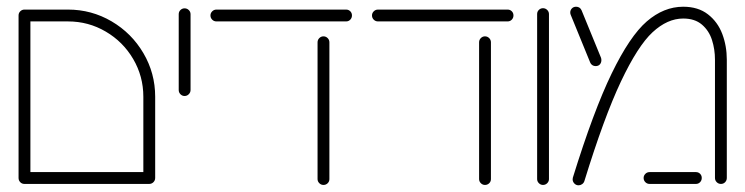

<svg xmlns="http://www.w3.org/2000/svg" viewBox="-20 -547 2217 571"><path d="M35.2 -501.1H70.4V-17.8H35.2ZM441.5 -17.8H406.3V-259.3Q406.3 -320 376.1 -371.5Q345.9 -423 294.4 -453.1Q243 -483.3 182.2 -483.3H52.6Q45.2 -483.3 40.2 -488.5Q35.2 -493.7 35.2 -501.1Q35.2 -508.5 40.4 -513.5Q45.6 -518.5 52.6 -518.5H182.2Q252.2 -518.5 311.9 -483.5Q371.5 -448.5 406.5 -388.9Q441.5 -329.3 441.5 -259.3ZM35.2 -17.8Q35.2 -25.2 40.4 -30.2Q45.6 -35.2 52.6 -35.2H423.7Q431.1 -35.2 436.3 -30Q441.5 -24.8 441.5 -17.8Q441.5 -10.4 436.3 -5.2Q431.1 0 423.7 0H52.6Q45.2 0 40.2 -5.2Q35.2 -10.4 35.2 -17.8Z M511.5 -279.3V-504.8Q511.5 -512.2 516.7 -517.2Q521.9 -522.2 528.9 -522.2Q536.3 -522.2 541.5 -517Q546.7 -511.9 546.7 -504.8V-279.3Q546.7 -272.2 541.5 -266.9Q536.3 -261.5 528.9 -261.5Q521.9 -261.5 516.7 -266.7Q511.5 -271.9 511.5 -279.3Z M605.9 -501.1Q605.9 -508.1 611.1 -513.3Q616.3 -518.5 623.7 -518.5H1009.3Q1016.7 -518.5 1021.7 -513.5Q1026.7 -508.5 1026.7 -501.1Q1026.7 -493.7 1021.7 -488.5Q1016.7 -483.3 1009.3 -483.3H623.7Q616.3 -483.3 611.1 -488.5Q605.9 -493.7 605.9 -501.1ZM924.4 -14.4V-421.1Q924.4 -428.5 929.6 -433.7Q934.8 -438.9 941.9 -438.9Q949.3 -438.9 954.4 -433.7Q959.6 -428.5 959.6 -421.1V-14.4Q959.6 -7 954.4 -2Q949.3 3 941.9 3Q934.8 3 929.6 -2.2Q924.4 -7.4 924.4 -14.4Z M1086.3 -501.1Q1086.3 -508.1 1091.5 -513.3Q1096.7 -518.5 1104.1 -518.5H1489.6Q1497 -518.5 1502 -513.5Q1507 -508.5 1507 -501.1Q1507 -493.7 1502 -488.5Q1497 -483.3 1489.6 -483.3H1104.1Q1096.7 -483.3 1091.5 -488.5Q1086.3 -493.7 1086.3 -501.1ZM1404.8 -14.4V-421.1Q1404.8 -428.5 1410 -433.7Q1415.2 -438.9 1422.2 -438.9Q1429.6 -438.9 1434.8 -433.7Q1440 -428.5 1440 -421.1V-14.4Q1440 -7 1434.8 -2Q1429.6 3 1422.2 3Q1415.2 3 1410 -2.2Q1404.8 -7.4 1404.8 -14.4Z M1577.4 -14.4V-505.2Q1577.4 -512.6 1582.6 -517.6Q1587.8 -522.6 1594.8 -522.6Q1602.2 -522.6 1607.4 -517.4Q1612.6 -512.2 1612.6 -505.2V-14.4Q1612.6 -7.4 1607.4 -2.2Q1602.2 3 1594.8 3Q1587.8 3 1582.6 -2.2Q1577.4 -7.4 1577.4 -14.4Z M1683 -13.7Q1683 -17 1683.7 -18.9Q1745.2 -217.4 1799.1 -328.5Q1853 -439.6 1903.5 -483.3Q1954.1 -527 2011.9 -527Q2056.3 -527 2085.4 -504.4Q2114.4 -481.9 2128 -446.1Q2141.5 -410.4 2141.5 -369.3V-17.8Q2141.5 -10.4 2136.5 -5.2Q2131.5 0 2124.1 0Q2116.7 0 2111.5 -5.2Q2106.3 -10.4 2106.3 -17.8V-369.3Q2106.3 -400.4 2097.4 -428.1Q2088.5 -455.9 2067.4 -473.9Q2046.3 -491.9 2011.9 -491.9Q1964.8 -491.9 1920.7 -451.1Q1876.7 -410.4 1826.5 -304.3Q1776.3 -198.1 1717.8 -8.1Q1715.9 -2.6 1711.1 0.7Q1706.3 4.1 1700.7 4.1Q1693.3 4.1 1688.1 -1.3Q1683 -6.7 1683 -13.7ZM1894.1 -17.8Q1894.1 -24.8 1899.3 -30Q1904.4 -35.2 1911.9 -35.2H2049.6Q2057 -35.2 2062 -30.2Q2067 -25.2 2067 -17.8Q2067 -10.4 2062 -5.2Q2057 0 2049.6 0H1911.9Q1904.4 0 1899.3 -5.2Q1894.1 -10.4 1894.1 -17.8ZM1735.2 -361.1 1677.4 -502.6Q1675.9 -505.6 1675.9 -510Q1675.9 -516.7 1680.7 -521.9Q1685.6 -527 1693.3 -527Q1698.9 -527 1703.1 -524.3Q1707.4 -521.5 1709.6 -516.3L1767.4 -375.2Q1768.5 -371.9 1768.5 -368.1Q1768.5 -360.7 1764.1 -355.6Q1759.6 -350.4 1751.1 -350.4Q1745.9 -350.4 1741.5 -353.3Q1737 -356.3 1735.2 -361.1Z"/></svg>

Font: 26F Galaxy Hebrew Light
Style: Regular
Weight: 300
Designer: C₂₉H₂₅N₃O₅
Version: Version 1.000